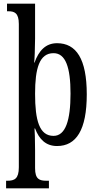

<svg xmlns="http://www.w3.org/2000/svg" viewBox="-20 -780 532 1040"><path d="M13 240H245V199H232C194 199 170 191 170 131V33C170 -23 168 -75 167 -84H170C192 -26 228 11 289 11C393 11 450 -76 450 -269C450 -461 393 -546 289 -546C227 -546 190 -505 167 -441H165C167 -448 170 -526 170 -570V-760H18V-719H25C57 -719 82 -711 82 -650V126C82 189 58 199 20 199H13ZM270 -44C193 -44 170 -128 170 -272C170 -409 193 -492 270 -492C335 -492 362 -416 362 -273C362 -128 335 -44 270 -44Z"/></svg>

Font: Noto Serif Myanmar ExtCond
Style: Regular
Weight: 400
Width: 2
Designer: Ben Mitchell and the Monotype Design Team
Foundry: Monotype Imaging Inc.
Version: Version 2.106